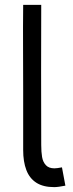

<svg xmlns="http://www.w3.org/2000/svg" viewBox="-20 -753 300 787"><path d="M75 -138V-384Q75 -472 74.5 -556.5Q74 -641 75 -733H149Q148 -473 149 -159Q149 -130 152.5 -109.5Q156 -89 168 -76Q180 -63 203 -63Q213 -63 234 -67L248 8Q218 14 202 14Q157 14 129 -4Q101 -22 88 -56Q75 -90 75 -138Z"/></svg>

Font: Kreadon
Style: Regular
Weight: 400
Designer: kohakuno
Foundry: StudioGnu
Version: Version 1.000;Glyphs 3.1.2 (3151)